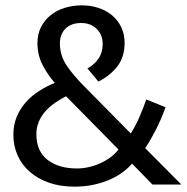

<svg xmlns="http://www.w3.org/2000/svg" viewBox="-20 -690 698 718"><path d="M30 -186Q30 -223 42.5 -253Q55 -283 76 -307Q97 -331 125 -349Q153 -367 185 -380Q159 -409 139.5 -446.5Q120 -484 120 -529Q120 -562 133 -588Q146 -614 168.5 -632.5Q191 -651 221.5 -660.5Q252 -670 286 -670Q320 -670 349.5 -660Q379 -650 400.5 -631.5Q422 -613 434 -587Q446 -561 446 -530Q446 -477 419 -442Q392 -407 348 -385L307 -434Q333 -448 348.5 -471Q364 -494 364 -525Q364 -560 341.5 -582Q319 -604 284 -604Q246 -604 225 -583Q204 -562 204 -528Q204 -483 229 -445.5Q254 -408 301 -361L469 -191Q486 -217 501 -251.5Q516 -286 527 -318L599 -289Q583 -244 563 -205Q543 -166 523 -136L658 0H550L474 -78Q460 -62 439.5 -46.5Q419 -31 392 -19Q365 -7 331.5 0.5Q298 8 258 8Q206 8 164 -6.5Q122 -21 92 -47Q62 -73 46 -108.5Q30 -144 30 -186ZM116 -188Q116 -125 157.5 -92.5Q199 -60 268 -60Q289 -60 311.5 -65Q334 -70 355 -79.5Q376 -89 393.5 -102Q411 -115 423 -131L227 -330Q205 -319 185 -305Q165 -291 149.5 -273.5Q134 -256 125 -234.5Q116 -213 116 -188Z"/></svg>

Font: Mukta Mahee
Style: Regular
Weight: 400
Designer: Shuchita Grover, Noopur Datye, Girish Dalvi, Yashodeep Gholap
Foundry: Ek Type
Version: Version 2.538;PS 1.000;hotconv 16.6.51;makeotf.lib2.5.65220;